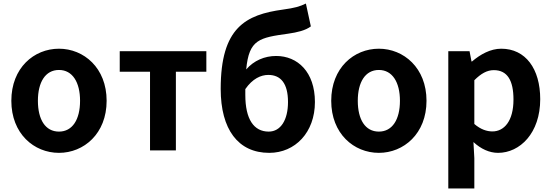

<svg xmlns="http://www.w3.org/2000/svg" viewBox="-20 -849 3116 1084"><path d="M313 14C453 14 582 -94 582 -280C582 -466 453 -574 313 -574C172 -574 44 -466 44 -280C44 -94 172 14 313 14ZM313 -106C236 -106 194 -174 194 -280C194 -385 236 -454 313 -454C389 -454 432 -385 432 -280C432 -174 389 -106 313 -106Z M827 0H973V-444H1145V-560H656V-444H827Z M1500 14C1646 14 1758 -101 1758 -273C1758 -443 1660 -533 1539 -533C1474 -533 1413 -507 1370 -457C1386 -627 1444 -636 1608 -659C1657 -666 1705 -677 1735 -700L1707 -829C1672 -812 1644 -804 1578 -795C1368 -766 1226 -695 1226 -347C1226 -119 1324 14 1500 14ZM1365 -346C1406 -405 1453 -426 1495 -426C1565 -426 1606 -378 1606 -273C1606 -172 1565 -106 1497 -106C1413 -106 1365 -176 1365 -313Z M2119 14C2259 14 2388 -94 2388 -280C2388 -466 2259 -574 2119 -574C1978 -574 1850 -466 1850 -280C1850 -94 1978 14 2119 14ZM2119 -106C2042 -106 2000 -174 2000 -280C2000 -385 2042 -454 2119 -454C2195 -454 2238 -385 2238 -280C2238 -174 2195 -106 2119 -106Z M2511 215H2658V44L2653 -47C2695 -8 2743 14 2792 14C2915 14 3030 -97 3030 -289C3030 -461 2947 -574 2810 -574C2749 -574 2692 -542 2645 -502H2642L2631 -560H2511ZM2760 -107C2729 -107 2694 -118 2658 -149V-396C2696 -434 2730 -453 2768 -453C2845 -453 2879 -394 2879 -287C2879 -165 2826 -107 2760 -107Z"/></svg>

Font: Noto Sans Mono CJK SC
Style: Bold
Weight: 700
Designer: Ryoko NISHIZUKA 西塚涼子 (kana, bopomofo & ideographs); Paul D. Hunt (Latin, Greek & Cyrillic); Sandoll Communications 산돌커뮤니
Foundry: Adobe
Version: Version 2.004;hotconv 1.0.118;makeotfexe 2.5.65603